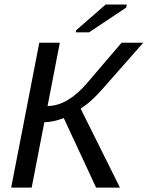

<svg xmlns="http://www.w3.org/2000/svg" viewBox="-20 -853 671 873"><path d="M158.7 -658.7H252L196.3 -371.1Q286.1 -371.1 374.5 -473.6L532.7 -658.7H631.3L446.3 -448.7Q421.9 -420.9 398.7 -399.4Q375.5 -377.9 346.7 -358.9L525.4 0H417L270 -315.9Q219.7 -297.4 181.6 -297.4L124 0H30.8ZM324.7 -706.1 326.7 -715.8 460.4 -832.5H556.6L553.7 -818.4L385.3 -706.1Z"/></svg>

Font: Liberation Mono
Style: Italic
Weight: 400
Italic angle: -12°
Monospace: yes
Designer: Steve Matteson
Foundry: Ascender Corporation
Version: Version 2.1.5